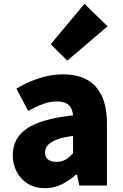

<svg xmlns="http://www.w3.org/2000/svg" viewBox="-20 -973 646 1007"><path d="M216 14Q164 14 126 -9.5Q88 -33 67.5 -72.5Q47 -112 47 -159Q47 -249 122 -299.5Q197 -350 363 -368Q361 -391 352 -407.5Q343 -424 324.5 -432.5Q306 -441 277 -441Q243 -441 207 -428Q171 -415 128 -391L66 -508Q104 -531 143.5 -547.5Q183 -564 225 -573.5Q267 -583 311 -583Q385 -583 436 -555Q487 -527 514 -469.5Q541 -412 541 -323V0H396L384 -57H379Q344 -26 303.5 -6Q263 14 216 14ZM277 -124Q304 -124 324 -136Q344 -148 363 -169V-260Q308 -253 275.5 -240Q243 -227 229.5 -210Q216 -193 216 -173Q216 -148 232.5 -136Q249 -124 277 -124ZM333 -655 246 -741 423 -953 544 -835Z"/></svg>

Font: Noto Sans JP Thin Black
Style: Regular
Weight: 900
Version: Version 2.004-H2;hotconv 1.0.118;makeotfexe 2.5.65603